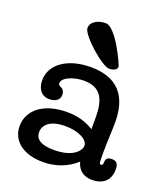

<svg xmlns="http://www.w3.org/2000/svg" viewBox="-128 -764 754 865"><g transform="rotate(20 249.0 -331.5)"><path d="M160 -626C160 -592 279 -486 315 -486C330 -486 352 -493 352 -508C352 -516 281 -675 230 -674C187 -673 160 -651 160 -626ZM333 -203C292 -228 252 -238 204 -238C91 -238 24 -182 24 -106C24 -35 84 11 177 11C239 11 293 -10 335 -48C348 -2 380 11 414 11C462 11 498 -15 498 -69C498 -100 486 -108 466 -108C439 -108 438 -94 437 -79C437 -73 435 -67 428 -67C419 -67 419 -75 419 -124C419 -163 423 -236 423 -269C423 -394 364 -465 236 -465C123 -465 49 -410 49 -335C49 -304 62 -265 108 -265C130 -265 157 -274 157 -303C157 -317 151 -329 137 -335C134 -336 126 -339 126 -349C126 -374 175 -397 228 -397C310 -397 333 -343 333 -261ZM116 -110C116 -143 143 -176 218 -176C284 -176 329 -150 329 -122C329 -98 296 -57 206 -57C144 -57 116 -76 116 -110Z"/></g></svg>

Font: Life Savers
Style: ExtraBold
Weight: 800
Designer: Pablo Impallari, Rodrigo Fuenzalida, Brenda Gallo
Foundry: Pablo Impallari, Rodrigo Fuenzalida, Brenda Gallo
Version: Version 3.000